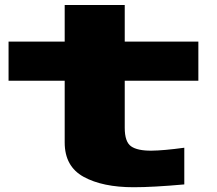

<svg xmlns="http://www.w3.org/2000/svg" viewBox="-20 -756 887 785"><path d="M526.5 9.5Q399.5 9.5 322 -33Q244.5 -75.5 244.5 -173.5V-426H15V-586H244.5V-735.5H490V-586H791V-426H490V-233.5Q490 -176 516 -157.8Q542 -139.5 599.5 -140Q649 -140.5 733.5 -152V-2Q605 9.5 526.5 9.5Z"/></svg>

Font: Anybody UltraExpanded ExtraBold
Style: Regular
Weight: 800
Width: 9
Designer: Tyler Finck
Foundry: Etcetera Type Company
Version: Version 1.010; ttfautohint (v1.8.3) -l 8 -r 50 -G 200 -x 14 